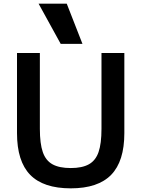

<svg xmlns="http://www.w3.org/2000/svg" viewBox="-20 -1020 773 1050"><path d="M367 10Q217 10 145 -64Q73 -138 73 -292V-730H198V-315Q198 -235 214 -188.5Q230 -142 267 -121.5Q304 -101 367 -101Q429 -101 466 -121.5Q503 -142 519 -188.5Q535 -235 535 -315V-730H660V-292Q660 -138 588 -64Q516 10 367 10ZM312 -780 191 -1000H345L431 -780Z"/></svg>

Font: M PLUS 2 SemiBold
Style: Regular
Weight: 600
Designer: Coji Morishita
Foundry: UNDERFOREST DESIGN
Version: Version 1.001